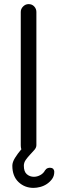

<svg xmlns="http://www.w3.org/2000/svg" viewBox="-20 -745 284 934"><path d="M81 -687Q81 -702 92.5 -713.5Q104 -725 119 -725Q136 -725 146.5 -713.5Q157 -702 157 -687V-39Q157 -27 147.5 -16Q138 -5 126.5 7Q115 19 105.5 32.5Q96 46 96 61Q96 90 110.5 102.5Q125 115 145 115Q161 115 176.5 106.5Q192 98 200 82V83Q204 76 210.5 73.5Q217 71 223 71Q232 71 239 76H238Q244 82 244 91Q244 111 233.5 125.5Q223 140 208 150Q193 160 175.5 164.5Q158 169 143 169Q100 169 70 140.5Q40 112 40 61Q40 44 53 23Q66 2 84 -19Q82 -24 81.5 -30Q81 -36 81 -39Z"/></svg>

Font: VDS Compensated
Style: Light
Weight: 300
Designer: artmaker
Foundry: artmaker
Version: Version 1.000 2012 initial release